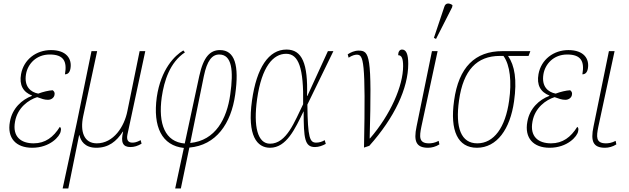

<svg xmlns="http://www.w3.org/2000/svg" viewBox="-20 -825 3553 1085"><path d="M162 10C263 10 319 -55 323 -83C327 -98 323 -105 318 -108C282 -50 236 -15 170 -15C99 -15 49 -52 65 -138C79 -217 142 -261 190 -276C216 -267 230 -261 251 -261C271 -261 286 -274 288 -289C291 -303 285 -309 278 -315C255 -314 223 -306 196 -296C154 -304 115 -335 127 -406C137 -464 185 -517 261 -517C340 -517 360 -478 347 -405C363 -405 374 -415 378 -437C388 -492 356 -542 268 -542C185 -542 114 -489 99 -406C88 -345 110 -305 161 -285L160 -283C104 -262 49 -213 36 -137C19 -45 70 10 162 10Z M334 240H366L427 -61H429C435 -32 457 10 524 10C594 10 638 -26 674 -81H676C661 -21 674 6 717 6C738 6 758 0 780 -13L775 -33C752 -21 740 -19 728 -19C704 -19 694 -34 700 -64L801 -536H769L700 -198C683 -110 622 -15 527 -15C454 -15 432 -82 450 -168L529 -536H497L415 -136Z M970 240H1002L1050 9C1201 -4 1286 -126 1309 -290C1333 -457 1306 -542 1223 -542C1169 -542 1130 -506 1106 -395L1024 -14C913 -23 873 -124 894 -276C908 -370 940 -472 1025 -529L1016 -540C968 -512 889 -434 866 -276C843 -108 895 -2 1019 11ZM1132 -395C1150 -482 1178 -517 1219 -517C1290 -517 1301 -428 1281 -290C1262 -154 1198 -31 1055 -17Z M1506 10C1599 10 1648 -98 1695 -195H1696C1696 -42 1702 6 1760 6C1781 6 1803 -2 1821 -12L1815 -33C1800 -24 1784 -19 1767 -19C1731 -19 1719 -44 1717 -234L1864 -536H1833L1717 -283H1715C1721 -466 1687 -545 1599 -545C1498 -545 1430 -442 1404 -257C1376 -57 1433 10 1506 10ZM1506 -13C1436 -13 1411 -109 1433 -266C1459 -449 1524 -521 1597 -521C1667 -521 1697 -442 1693 -236C1645 -139 1600 -13 1506 -13Z M1945 -518 1950 -499C1970 -512 1986 -516 1996 -516C2034 -516 2047 -488 2037 9L2067 -1C2210 -161 2287 -327 2287 -464C2287 -520 2275 -545 2252 -545C2238 -545 2230 -532 2230 -513C2249 -513 2258 -497 2258 -451C2258 -340 2187 -177 2071 -43H2069C2082 -514 2069 -539 2006 -539C1984 -539 1961 -529 1945 -518Z M2444 -605 2535 -784 2537 -796C2521 -808 2498 -811 2491 -787L2432 -611ZM2399 10C2419 10 2443 4 2463 -9L2459 -29C2436 -17 2418 -15 2404 -15C2346 -15 2350 -53 2361 -108L2453 -536H2421L2334 -110C2316 -25 2333 10 2399 10Z M2675 10C2788 10 2863 -95 2885 -253C2902 -373 2889 -454 2851 -509H2967L2977 -536H2819C2665 -536 2572 -446 2546 -256C2522 -86 2567 10 2675 10ZM2677 -15C2586 -15 2552 -102 2574 -258C2598 -429 2675 -509 2805 -509H2825C2863 -457 2872 -362 2857 -256C2836 -104 2771 -15 2677 -15Z M3086 10C3187 10 3243 -55 3247 -83C3251 -98 3247 -105 3242 -108C3206 -50 3160 -15 3094 -15C3023 -15 2973 -52 2989 -138C3003 -217 3066 -261 3114 -276C3140 -267 3154 -261 3175 -261C3195 -261 3210 -274 3212 -289C3215 -303 3209 -309 3202 -315C3179 -314 3147 -306 3120 -296C3078 -304 3039 -335 3051 -406C3061 -464 3109 -517 3185 -517C3264 -517 3284 -478 3271 -405C3287 -405 3298 -415 3302 -437C3312 -492 3280 -542 3192 -542C3109 -542 3038 -489 3023 -406C3012 -345 3034 -305 3085 -285L3084 -283C3028 -262 2973 -213 2960 -137C2943 -45 2994 10 3086 10Z M3399 10C3419 10 3443 4 3463 -9L3459 -29C3436 -17 3418 -15 3404 -15C3346 -15 3350 -53 3361 -108L3453 -536H3421L3334 -110C3316 -25 3333 10 3399 10Z"/></svg>

Font: Noto Serif Condensed Thin
Style: Italic
Weight: 100
Width: 3
Italic angle: -12°
Designer: Monotype Design Team
Foundry: Monotype Imaging Inc.
Version: Version 2.013